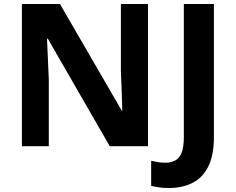

<svg xmlns="http://www.w3.org/2000/svg" viewBox="-20 -734 1184 964"><path d="M723 0H531L220 -540H216Q218 -489 220.5 -438Q223 -387 225 -336V0H90V-714H281L591 -179H594Q593 -229 591 -278Q589 -327 587 -376V-714H723ZM828 210Q799 210 777 206.5Q755 203 739 199V73Q755 77 772.5 80Q790 83 810 83Q836 83 857.5 73Q879 63 891 35Q903 7 903 -45V-714H1054V-46Q1054 46 1025.5 102.5Q997 159 946 184.5Q895 210 828 210Z"/></svg>

Font: RS Noto Sans
Style: Bold
Weight: 700
Designer: Monotype Design Team
Foundry: Monotype Imaging Inc.
Version: Version 3.10